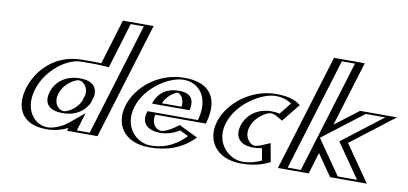

<svg xmlns="http://www.w3.org/2000/svg" viewBox="-78 -1121 2971 1397"><g transform="rotate(10 1408.0 -422.5)"><path d="M335.3 -256C357 -327 425.3 -377 492.3 -377C550 -377 586.1 -338.7 579.7 -281.6L564.3 -230.9C536.6 -174.3 479 -136 418.6 -136C346.6 -136 313.9 -186 335.3 -256ZM669 0H494L511.7 -58C460.9 -16 389.4 15 319.4 15C169.4 15 101.4 -106 147.3 -256C193.1 -406 335.4 -528 485.4 -528C515.6 -528 586.2 -530.5 653.7 -526L754.9 -860H931.9ZM578.9 -229.5 595.1 -283C602.4 -348 562.4 -392 496.8 -392C421.9 -392 344.5 -335.2 320.3 -256C296.5 -178.3 334 -121 414 -121C482.1 -121 547.3 -165.1 578.9 -229.5ZM658.6 -15 912.3 -845H765.4L663.9 -510L648.2 -511C581.5 -515.5 511.6 -513 480.8 -513C340 -513 206 -399 162.3 -256C118.6 -113 183.1 0 324 0C389.6 0 456.7 -29.2 503.7 -68.1L538.6 -96.9L513.6 -15ZM414 -121C334 -121 296.5 -178.3 320.3 -256C344.5 -335.2 421.9 -392 496.8 -392C562.4 -392 602.4 -348 595.1 -283L578.9 -229.5C547.3 -165.1 482.1 -121 414 -121ZM658.6 -15H513.6L538.6 -96.9L503.7 -68.1C456.7 -29.2 389.6 0 324 0C183.1 0 118.6 -113 162.3 -256C206 -399 340 -513 480.8 -513C511.6 -513 581.5 -515.5 648.2 -511L663.9 -510L765.4 -845H912.3ZM564.3 -230.9 579.7 -281.6C586.1 -338.7 550 -377 492.3 -377C425.3 -377 357 -327 335.3 -256C313.9 -186.1 346.7 -136 418.6 -136C480.1 -136 537.8 -176.9 564.3 -230.9ZM485.4 -528C335.4 -528 193.1 -406 147.3 -256C101.4 -106 169.4 15 319.4 15C389.4 15 460.9 -16 511.7 -58L494 0H669L931.9 -860H754.9L653.7 -526C591.1 -530.2 514.3 -528 485.4 -528ZM604.2 -230.3 619.8 -282.1C626.1 -337.1 601.2 -392 496.8 -392C379.4 -392 315.9 -323.6 295.3 -256C275 -189.6 291.9 -121 414 -121C520.8 -121 577.5 -176 604.2 -230.3ZM633.6 -15H538.6L579.5 -148.9L475.3 -62.8C424.9 -21.2 361.5 0 324 0C226.6 0 140.1 -101.7 187.3 -256C234.5 -410.3 383.5 -513 480.8 -513C514.9 -513 580.8 -515.3 642.4 -511.2L688.3 -508.2L790.4 -845H887.3ZM418.6 -136C389 -136 335.4 -174.7 360.3 -256C385.5 -338.6 467.9 -377 492.3 -377C511.1 -377 562.4 -349.5 555 -282.5L539.1 -230C506.4 -163.6 440.1 -136 418.6 -136ZM694 0 956.9 -860H729.9L629.2 -527.4C565.7 -529.9 508.8 -528 485.4 -528C292 -528 164.7 -394.7 122.3 -256C79.9 -117.3 126.1 15 319.4 15C382.4 15 436.1 -2.3 475.7 -21.9L469 0Z M1088.9 -317C1106.3 -364 1155.3 -413 1216.3 -413C1268.3 -413 1292.4 -371 1283.9 -317ZM1275.9 -173C1128.3 -60 1030.1 -141 1056.4 -227H1429.4C1487.8 -418 1402.4 -528 1246.4 -528C1091.4 -528 927.1 -406 881.3 -256C835.7 -107 925.4 15 1080.4 15C1194.4 15 1299.7 -22 1387.4 -119ZM1068.3 -302 1074.2 -318C1093.8 -370.8 1150.3 -428 1220.9 -428C1282.2 -428 1308.7 -378.2 1299.4 -319.2L1296.7 -302ZM1273.8 -155.3C1167.7 -79 1081.5 -94.7 1049.6 -146.8C1036.1 -168.9 1032.3 -197.3 1041.4 -227L1046 -242H1418.7C1465.6 -415.4 1386.1 -513 1241.8 -513C1094.7 -513 939.4 -397.2 896.3 -256C853.4 -115.8 937.8 0 1085 0C1189.7 0 1282.5 -30.9 1363.1 -112.1ZM1068.3 -302H1296.7L1299.4 -319.2C1308.7 -378.2 1282.2 -428 1220.9 -428C1150.3 -428 1093.8 -370.8 1074.2 -318ZM1273.8 -155.3 1363.1 -112.1C1282.5 -30.9 1189.7 0 1085 0C937.8 0 853.4 -115.8 896.3 -256C939.4 -397.2 1094.7 -513 1241.8 -513C1386.1 -513 1465.6 -415.4 1418.7 -242H1046L1041.4 -227C1032.3 -197.3 1036.1 -168.9 1049.6 -146.8C1081.5 -94.7 1167.7 -79 1273.8 -155.3ZM1088.9 -317H1283.9C1292.4 -371 1268.2 -413 1216.3 -413C1155.3 -413 1106.3 -364 1088.9 -317ZM1267 -166.4 1276.1 -172.9 1387.9 -118.8 1372.8 -103.6C1287.3 -17.5 1188 15 1080.4 15C925.4 15 835.7 -107 881.3 -256C927.1 -406 1091.4 -528 1246.4 -528C1398.6 -528 1482.7 -423.1 1433.9 -242.5L1429.7 -227H1056.4C1048.6 -201.6 1051.7 -176.6 1063.8 -156.9C1091.8 -111.2 1167.9 -95 1267 -166.4ZM1043.4 -302H1321.6L1324.1 -317.8C1331.9 -367.1 1324.4 -428 1220.9 -428C1107.2 -428 1064.6 -359.6 1049 -317.4ZM1279.4 -145.4 1342.5 -114.8C1256.8 -24.3 1166.4 0 1085 0C980.6 0 874.8 -104 921.3 -256C968.1 -409.1 1137.5 -513 1241.8 -513C1344.2 -513 1443.9 -427 1393.7 -242H1021L1016.4 -227C1001.1 -176.9 1018.3 -121.8 1098.2 -106.1C1162.3 -93.6 1229.1 -114.3 1279.4 -145.4ZM1259 -317H1113.9C1135.3 -374.6 1198 -413 1216.3 -413C1226.6 -413 1269.1 -381.1 1259 -317ZM1238.4 -161C1196.5 -130.8 1161.2 -120 1147.5 -118.3C1138.4 -117.1 1108.3 -120.1 1089 -151.7C1076.6 -171.8 1072.8 -198.9 1081.4 -227H1454.7L1458.8 -242.2C1504.7 -411.9 1440.2 -528 1246.4 -528C1048.6 -528 898.5 -394.2 856.3 -256C814.3 -118.9 882.6 15 1080.4 15C1213.2 15 1318.7 -25.8 1400.6 -108.3L1408.3 -116.1L1269.5 -183.3Z M1944.5 -31 1922.1 -154C1922.1 -154 1881.7 -130 1828.7 -130C1761.7 -130 1723.9 -186 1745.6 -257C1767 -327 1839.1 -383 1906.1 -383C1959.1 -383 1984.8 -359 1984.8 -359L2081.8 -480C2081.8 -480 2038.4 -528 1924.4 -528C1775.4 -528 1603.1 -406 1557 -255C1511.1 -105 1610.4 15 1758.4 15C1872.4 15 1944.5 -31 1944.5 -31ZM1926.8 -36.3C1902.3 -24 1844.3 0 1763 0C1622.5 0 1529 -114.4 1572 -255C1615.3 -396.8 1778.5 -513 1919.8 -513C2001.7 -513 2044.9 -487.3 2061 -475L1984.8 -379.9C1970 -388.4 1946.7 -398 1910.7 -398C1835 -398 1754.4 -334.9 1730.6 -257C1706.5 -178.2 1748.5 -115 1824.2 -115C1860.4 -115 1891.6 -125.5 1909.2 -133ZM1926.8 -36.3 1909.2 -133C1891.6 -125.5 1860.4 -115 1824.2 -115C1748.5 -115 1706.5 -178.2 1730.6 -257C1754.4 -334.9 1835 -398 1910.7 -398C1946.7 -398 1970 -388.4 1984.8 -379.9L2061 -475C2044.9 -487.3 2001.7 -513 1919.8 -513C1778.5 -513 1615.3 -396.8 1572 -255C1529 -114.4 1622.5 0 1763 0C1844.3 0 1902.3 -24 1926.8 -36.3ZM1944.6 -30.4 1930.5 -23.3C1903.9 -10 1842.7 15 1758.4 15C1610.4 15 1511.1 -105 1557 -255C1603.1 -406 1775.4 -528 1924.4 -528C2009.5 -528 2055.2 -501.2 2072.8 -487.8L2082.3 -480.6L1985.5 -359.9L1974.1 -366.4C1960.5 -374.2 1939.4 -383 1906.1 -383C1839.1 -383 1767 -327 1745.6 -257C1723.9 -186 1761.8 -130 1828.7 -130C1862.1 -130 1890.8 -139.7 1906.8 -146.5L1922.3 -153.1ZM1903.4 -33.5C1881.8 -22.2 1828.8 0 1763 0C1665.3 0 1550.3 -102.3 1597 -255C1644 -408.8 1821.5 -513 1919.8 -513C1985.6 -513 2025.5 -489.1 2039.2 -477.7L1969.7 -391C1953.4 -395.2 1934.9 -398 1910.7 -398C1791.6 -398 1725.8 -323.3 1705.6 -257C1685 -189.8 1705 -115 1824.2 -115C1848.4 -115 1871.7 -118.5 1887.3 -121.9ZM1968.1 -33.2 1943.3 -168.9 1880.3 -142.2C1864.8 -135.6 1843.7 -130 1828.7 -130C1805.2 -130 1745.3 -174.4 1770.6 -257C1795.5 -338.7 1882.5 -383 1906.1 -383C1921.8 -383 1937.1 -378.3 1950.3 -370.8L1996.8 -344.2L2104 -477.9C2081.2 -495.3 2038.6 -528 1924.4 -528C1732.4 -528 1574.5 -394 1532 -255C1489.8 -117 1567.6 15 1758.4 15C1871.2 15 1932.8 -15.6 1968.1 -33.2Z M2794.8 -513 2475.9 -268 2662 0H2434L2291.7 -205L2229 0H2052L2314.9 -860H2491.9L2331.1 -334L2564.8 -513ZM2754.1 -498 2454.7 -268 2630.4 -15H2444.8L2287.7 -241.2L2218.6 -15H2071.6L2325.3 -845H2472.3L2305 -297.8L2566.5 -498ZM2754.1 -498H2566.5L2305 -297.8L2472.3 -845H2325.3L2071.6 -15H2218.6L2287.7 -241.2L2444.8 -15H2630.4L2454.7 -268ZM2794.8 -513H2564.8L2331.1 -334L2491.9 -860H2314.9L2052 0H2229L2291.7 -205L2434 0H2662L2475.9 -268ZM2447.3 -845 2193.6 -15H2096.6L2350.3 -845ZM2289.6 -269.5 2588 -498H2732.6L2433.2 -268L2608.9 -15H2466.3ZM2816.4 -513H2543.3L2370.3 -380.5L2516.9 -860H2289.9L2027 0H2254L2302.5 -158.5L2412.5 0H2683.5L2497.5 -268Z"/></g></svg>

Font: Hussar Outliner
Style: Obl
Weight: 700
Foundry: Cannot Into Space Fonts
Version: Version 0.92